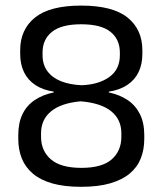

<svg xmlns="http://www.w3.org/2000/svg" viewBox="-20 -672 596 704"><path d="M277.5 13Q216.5 13 172.8 0.8Q129 -11.5 101.2 -34.8Q73.5 -58 60.2 -90.5Q47 -123 47 -163V-176.5Q47 -221.5 62.5 -253.5Q78 -285.5 107.5 -305.2Q137 -325 177 -333V-336Q137.5 -342 110 -360Q82.5 -378 68.2 -407Q54 -436 54 -474.5V-488Q54 -564 108.5 -607.8Q163 -651.5 277.5 -651.5Q393 -651.5 447.5 -607.8Q502 -564 502 -488V-474.5Q502 -436 487.8 -407Q473.5 -378 446 -360Q418.5 -342 379 -336V-333Q419.5 -324.5 448.5 -304.8Q477.5 -285 493.2 -253.2Q509 -221.5 509 -176.5V-163Q509 -123.5 496.2 -91.2Q483.5 -59 455.8 -35.8Q428 -12.5 384 0.2Q340 13 277.5 13ZM278.5 -56.5Q354.5 -56.5 389.8 -87.8Q425 -119 425 -170.5V-183.5Q425 -234 387.5 -264.2Q350 -294.5 275.5 -300.5Q204 -294 167.2 -263.8Q130.5 -233.5 130.5 -183.5V-170.5Q130.5 -119 166.5 -87.8Q202.5 -56.5 278.5 -56.5ZM279.5 -359.5Q342.5 -362 381 -389.8Q419.5 -417.5 419.5 -470V-479.5Q419.5 -527.5 385.2 -555.2Q351 -583 277.5 -583Q205 -583 170.5 -555.2Q136 -527.5 136 -479.5V-470Q136 -435 153.8 -411Q171.5 -387 203.5 -374.2Q235.5 -361.5 279.5 -359.5Z"/></svg>

Font: Anek Malayalam
Style: Regular
Weight: 400
Version: Version 1.003